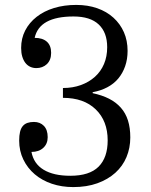

<svg xmlns="http://www.w3.org/2000/svg" viewBox="-20 -751 614 781"><path d="M499 -544Q499 -586 484 -620Q469 -654 441.5 -679Q414 -704 375.5 -717.5Q337 -731 290 -731Q241 -731 200 -718.5Q159 -706 129 -682.5Q99 -659 82.5 -627Q66 -595 66 -556Q66 -536 70.5 -521Q75 -506 83 -495.5Q91 -485 102.5 -479.5Q114 -474 128 -474Q140 -474 151 -478Q162 -482 170.5 -490Q179 -498 183.5 -509.5Q188 -521 188 -536Q188 -566 170.5 -581.5Q153 -597 121 -597Q140 -684 279 -684Q347 -684 381.5 -651.5Q416 -619 416 -559Q416 -521 403 -490.5Q390 -460 366 -438.5Q342 -417 309 -405Q276 -393 236 -393V-353Q321 -353 369.5 -306Q418 -259 418 -180Q418 -110 381 -73Q344 -36 266 -36Q198 -36 157.5 -60.5Q117 -85 108 -133Q138 -133 156 -149.5Q174 -166 174 -193Q174 -223 158.5 -239Q143 -255 118 -255Q103 -255 91.5 -251Q80 -247 72.5 -238Q65 -229 61.5 -214.5Q58 -200 58 -179Q58 -137 75 -102Q92 -67 121.5 -42Q151 -17 191 -3.5Q231 10 278 10Q333 10 376 -5.5Q419 -21 449 -48Q479 -75 494.5 -112Q510 -149 510 -192Q510 -231 500.5 -261Q491 -291 471.5 -313Q452 -335 423.5 -349.5Q395 -364 357 -372V-376Q390 -382 416.5 -396Q443 -410 461 -431.5Q479 -453 489 -481.5Q499 -510 499 -544Z"/></svg>

Font: GradeGX
Style: Regular
Weight: 100
Width: 1
Designer: Adam Twardoch
Foundry: Adam Twardoch
Version: Version 2.002; DEVELOPMENT